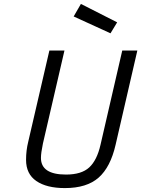

<svg xmlns="http://www.w3.org/2000/svg" viewBox="-20 -950 721 980"><path d="M356 -866 393 -930 578 -836 544 -780ZM113 -134Q113 -182 124 -226L232 -692H309L199 -217Q189 -169 189 -144Q189 -59 317 -59Q396 -59 435.5 -95.5Q475 -132 493 -211L604 -692H681L570 -211Q544 -97 483.5 -43.5Q423 10 311 10Q218 10 165.5 -26Q113 -62 113 -134Z"/></svg>

Font: Cairo
Style: Italic
Weight: 400
Italic angle: -13°
Designer: Mohamed Gaber, Accademia di Belle Arti di Urbino and others
Foundry: Kief Type Foundry, Accademia di Belle Arti di Urbino and others
Version: Version 3.011